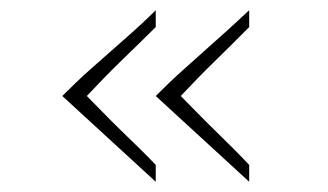

<svg xmlns="http://www.w3.org/2000/svg" viewBox="-20 -427 642 376"><path d="M102 -239Q114 -251 128.5 -265Q143 -279 159.5 -293.5Q176 -308 193.5 -323.5Q211 -339 227.5 -353.5Q244 -368 259 -382Q274 -396 285 -407V-374Q270 -359 252.5 -342Q235 -325 217 -307.5Q199 -290 182 -272.5Q165 -255 150 -239Q165 -224 182 -206.5Q199 -189 217 -171.5Q235 -154 252.5 -137Q270 -120 285 -104V-71ZM285 -239Q297 -251 311.5 -265Q326 -279 342.5 -293.5Q359 -308 376 -323.5Q393 -339 409.5 -353.5Q426 -368 441 -382Q456 -396 468 -407V-374Q453 -359 436 -342Q419 -325 401 -307.5Q383 -290 366 -272.5Q349 -255 334 -239Q349 -224 366 -206.5Q383 -189 401 -171.5Q419 -154 436 -137Q453 -120 468 -104V-71Z"/></svg>

Font: Josefin Sans Thin ExtraLight
Style: Regular
Weight: 250
Version: Version 2.001